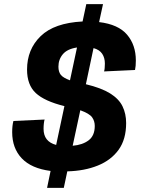

<svg xmlns="http://www.w3.org/2000/svg" viewBox="-20 -820 699 930"><path d="M208 90 225 8Q132 -4 85.5 -53Q39 -102 39 -180Q39 -212 45 -234L196 -241Q194 -235 192.5 -222.5Q191 -210 191 -196Q191 -134 252 -118L292 -306Q195 -330 153 -369.5Q111 -409 111 -483Q111 -581 177 -645Q243 -709 380 -716L398 -800H479L460 -713Q553 -702 595.5 -652Q638 -602 638 -527Q638 -499 634 -481L484 -474Q486 -479 487 -490Q488 -501 488 -512Q488 -540 475 -559.5Q462 -579 433 -587L396 -412Q471 -394 513.5 -367.5Q556 -341 573.5 -305Q591 -269 591 -224Q591 -145 554.5 -94.5Q518 -44 453.5 -18Q389 8 306 10L289 90ZM263 -497Q263 -472 274.5 -457.5Q286 -443 319 -431L353 -590Q306 -583 284.5 -557.5Q263 -532 263 -497ZM439 -210Q439 -234 426 -252Q413 -270 369 -286L332 -114Q380 -118 409.5 -140.5Q439 -163 439 -210Z"/></svg>

Font: Geist
Style: Bold Italic
Weight: 700
Italic angle: -12°
Designer: Basement.studio, Andrés Briganti, Mateo Zaragoza
Foundry: Basement.studio, Vercel, Andrés Briganti, Guido Ferreyra, Mateo Zaragoza
Version: Version 1.500; ttfautohint (v1.8.4.7-5d5b)